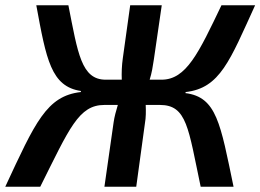

<svg xmlns="http://www.w3.org/2000/svg" viewBox="-38 -710 990 730"><path d="M667 -356 668 -360C799 -375 836 -480 932 -690H804C717 -508 670 -407 576 -407H531C539 -432 543 -457 547 -484L577 -690H457L429 -489C425 -461 424 -433 425 -407H364C271 -407 258 -508 222 -690H100C138 -484 156 -381 270 -364L269 -360C139 -345 96 -245 -18 0H115C226 -222 261 -311 359 -311H410C403 -288 397 -266 394 -245L359 0H480L513 -241C517 -263 517 -287 516 -311H570C673 -311 678 -222 725 0H850C800 -240 786 -341 667 -356Z"/></svg>

Font: Exo 2 Semi Bold
Style: Italic
Weight: 600
Italic angle: -8°
Designer: Natanael Gama
Version: Version 1.001;PS 001.001;hotconv 1.0.88;makeotf.lib2.5.64775